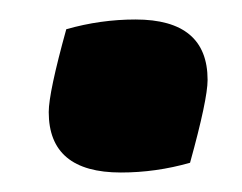

<svg xmlns="http://www.w3.org/2000/svg" viewBox="-20 -166 248 197"><path d="M175 1Q140 11 104 11Q30 11 30 -51Q30 -71 48 -136Q83 -146 119 -146Q193 -146 193 -84Q193 -64 175 1Z"/></svg>

Font: Merienda One
Style: Regular
Weight: 400
Designer: Eduardo Rodriguez Tunni
Foundry: Eduardo Rodriguez Tunni
Version: Version 1.001